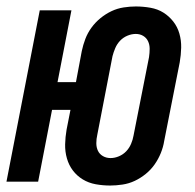

<svg xmlns="http://www.w3.org/2000/svg" viewBox="-34 -562 604 594"><path d="M307 12Q284 12 262 8Q240 4 222 -7Q204 -18 191.5 -34.5Q179 -51 173 -72Q167 -93 167.5 -115.5Q168 -138 172 -161L184 -222H127L84 0H-14L89 -530H187L144 -308H201L219 -404Q223 -423 230 -441.5Q237 -460 249 -476.5Q261 -493 277 -506Q293 -519 311 -527.5Q329 -536 348.5 -539Q368 -542 386 -542Q409 -542 431.5 -538Q454 -534 471.5 -523Q489 -512 502 -495.5Q515 -479 521 -458Q527 -437 526.5 -414.5Q526 -392 522 -369L474 -126Q471 -107 463.5 -88.5Q456 -70 444.5 -53.5Q433 -37 417 -24Q401 -11 383 -2.5Q365 6 345 9Q325 12 307 12ZM308 -73Q321 -73 334 -78.5Q347 -84 356.5 -94Q366 -104 371.5 -117Q377 -130 379 -142L427 -385Q429 -398 429 -411Q429 -424 424 -434.5Q419 -445 409 -451Q399 -457 386 -457Q373 -457 360 -451.5Q347 -446 337.5 -436Q328 -426 322.5 -413Q317 -400 314 -388L267 -145Q264 -132 264 -119Q264 -106 269 -95.5Q274 -85 284.5 -79Q295 -73 308 -73Z"/></svg>

Font: Lode Dark Term
Style: Bold Italic
Weight: 700
Italic angle: -11°
Monospace: yes
Designer: Belleve Invis
Foundry: Belleve Invis
Version: Version 29.2.0